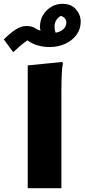

<svg xmlns="http://www.w3.org/2000/svg" viewBox="-66 -984 442 1004"><path d="M79 -642 260 -660 263 -652Q259 -634 257.5 -607Q256 -580 255.5 -552Q255 -524 255 -504V0H79ZM3 -711 -46 -778Q-14 -810 15 -829Q44 -848 72 -848Q99 -848 114.5 -838.5Q130 -829 146 -823Q143 -834 143 -844Q143 -879 159.5 -906Q176 -933 202.5 -948.5Q229 -964 260 -964Q306 -964 331 -935.5Q356 -907 356 -871Q356 -832 334 -802Q312 -772 275 -755Q238 -738 193 -738Q160 -738 130 -747Q100 -756 78 -773Q60 -762 42 -746Q24 -730 3 -711ZM219 -846Q219 -828 225 -813Q252 -818 266.5 -832.5Q281 -847 281 -866Q281 -879 273 -888Q265 -897 252 -901Q235 -891 227 -876.5Q219 -862 219 -846Z"/></svg>

Font: Kufam
Style: Bold
Weight: 700
Designer: Wael Morcos, Artur Schmal
Foundry: Original Type
Version: Version 1.300; ttfautohint (v1.8.3)